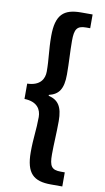

<svg xmlns="http://www.w3.org/2000/svg" viewBox="-105 -852 588 1073"><g transform="rotate(10 189.0 -315.0)"><path d="M265 173H330V93H307C255 93 242 73 242 7C242 -56 247 -112 247 -183C247 -265 222 -300 167 -313V-318C222 -331 247 -365 247 -448C247 -519 242 -575 242 -638C242 -704 255 -725 307 -725H330V-803H265C167 -803 123 -766 123 -644C123 -564 133 -517 133 -444C133 -403 111 -361 37 -359V-272C111 -270 133 -228 133 -186C133 -113 123 -67 123 14C123 135 167 173 265 173Z"/></g></svg>

Font: Source Han Sans JP
Style: Bold
Weight: 700
Designer: Ryoko NISHIZUKA 西塚涼子 (kana, bopomofo & ideographs); Paul D. Hunt (Latin, Greek & Cyrillic); Sandoll Communications 산돌커뮤니
Foundry: Adobe
Version: Version 2.002;hotconv 1.0.116;makeotfexe 2.5.65601